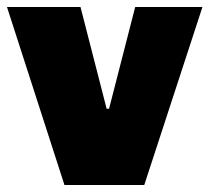

<svg xmlns="http://www.w3.org/2000/svg" viewBox="-21 -531 601 551"><path d="M560 -511H367L292 -219H285L210 -511H-1L164 0H393Z"/></svg>

Font: Chivo Light
Style: Bold
Weight: 900
Designer: Hector Gatti
Foundry: Omnibus-Type
Version: Version 1.003;PS 001.003;hotconv 1.0.70;makeotf.lib2.5.58329